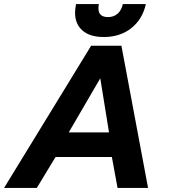

<svg xmlns="http://www.w3.org/2000/svg" viewBox="-38 -924 830 944"><path d="M331 -862Q331 -879 336 -904H448Q446 -896 446 -883Q446 -840 493 -840Q521 -840 540 -856.5Q559 -873 566 -904H679Q663 -830 608 -786Q553 -742 472 -742Q404 -742 367.5 -774Q331 -806 331 -862ZM410 -699H559L690 0H540L512 -152H235L143 0H-18ZM498 -273 455 -539 300 -273Z"/></svg>

Font: Prompt Semibold
Style: Italic
Weight: 600
Italic angle: -12°
Designer: Katatrad Team
Foundry: CadsonDemak
Version: Version 1.000